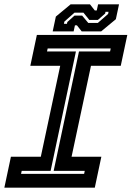

<svg xmlns="http://www.w3.org/2000/svg" viewBox="-37 -860 604 880"><path d="M-17 0 13 -141.5H150L239 -558.5H102L132 -700H546.5L516.5 -558.5H380L291 -141.5H427.5L397.5 0ZM59.5 -63H348.5L351.5 -77H209L325 -624H467.5L470.5 -638H181.5L178.5 -624H311L195 -77H62.5ZM204.5 -716 219 -784 286.5 -840H375.5L397.5 -812H406.5L412.5 -840H508.5L494 -772L426.5 -716H337.5L315.5 -744H306.5L300.5 -716ZM256 -751H270L271.5 -759L304.5 -788.5H339.5L367.5 -755H411.5L458.5 -796L460.5 -806H446.5L445 -798L411.5 -768.5H372.5L345.5 -802H304.5L258 -761Z"/></svg>

Font: Tourney Thin
Style: Italic
Weight: 100
Italic angle: -12°
Designer: Tyler Finck
Foundry: Etcetera Type Co
Version: Version 1.015